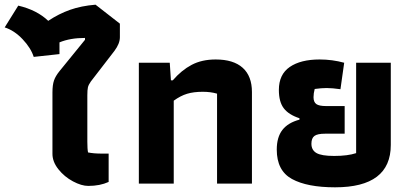

<svg xmlns="http://www.w3.org/2000/svg" viewBox="-45 -784 1753 820"><path d="M179 -127V-389Q179 -421 185.5 -440Q192 -459 209 -480L318 -614V-622Q255 -622 209 -603V-553L99 -541Q87 -579 51.5 -616.5Q16 -654 -25 -667L33 -760Q113 -741 161 -695Q206 -725 254 -742Q302 -759 363 -764L467 -683V-625Q467 -598 444 -567L343 -436Q333 -422 330.5 -411Q328 -400 328 -377V-179Q328 -147 331 -133Q355 -128 390 -128H419V-7Q382 10 332 10Q303 10 266.5 -9.5Q230 -29 204.5 -61Q179 -93 179 -127Z M548 -516H680L685 -441H693Q730 -484 773.5 -507Q817 -530 876 -530Q952 -530 991.5 -494.5Q1031 -459 1031 -391V0H882V-384Q855 -392 821 -392Q782 -392 754 -383.5Q726 -375 697 -354V0H548Z M1137 -145Q1137 -198 1161 -229Q1185 -260 1234 -273V-279Q1188 -294 1167 -321.5Q1146 -349 1146 -400Q1146 -466 1192.5 -498Q1239 -530 1320 -530Q1374 -530 1425 -516L1409 -403Q1374 -408 1350 -408Q1328 -408 1299 -404Q1294 -385 1294 -369Q1294 -348 1306 -339.5Q1318 -331 1348 -331H1427V-213H1343Q1311 -213 1298 -203.5Q1285 -194 1285 -170Q1285 -143 1306.5 -130.5Q1328 -118 1382 -118Q1440 -118 1476 -130V-516H1624V-165Q1624 16 1386 16Q1267 16 1202 -19.5Q1137 -55 1137 -145Z"/></svg>

Font: Athiti
Style: Bold
Weight: 700
Designer: CadsonDemak Team
Foundry: CadsonDemak
Version: Version 1.033